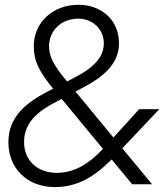

<svg xmlns="http://www.w3.org/2000/svg" viewBox="-20 -759 676 791"><path d="M205.6 11.7C293.9 11.7 363.3 -25.4 439.9 -102.1L524.4 0H606.4L483.9 -147.9L636.2 -309.1H553.2L447.3 -192.4L291 -381.8L318.8 -396.5C401.4 -439.5 470.2 -493.2 470.2 -580.6C470.2 -679.2 395 -739.3 303.2 -739.3C197.3 -739.3 119.1 -666 119.1 -568.8C119.1 -506.8 142.1 -462.9 198.2 -394.5L198.7 -393.6L176.8 -382.3C86.4 -335.4 14.6 -276.9 14.6 -173.3C14.6 -64.5 92.8 11.7 205.6 11.7ZM79.1 -173.8C79.1 -254.4 136.7 -300.8 210 -338.9L233.9 -351.6L404.3 -145.5C341.8 -80.1 283.2 -46.9 213.4 -46.9C133.3 -46.9 79.1 -99.1 79.1 -173.8ZM182.1 -568.4C182.1 -632.8 232.4 -682.1 302.2 -682.1C361.3 -682.1 407.7 -639.2 407.7 -580.6C407.7 -524.9 367.2 -481.4 294.4 -443.4L256.3 -423.3L252 -428.7C204.6 -486.3 182.1 -522.9 182.1 -568.4Z"/></svg>

Font: Guggenheim Sans Display Light
Style: Italic
Weight: 300
Italic angle: -7°
Designer: Modified by Tom Baber under direction of Pentagram Design 2023
Foundry: rsms
Version: Version 1.001;Glyphs 3.1.2 (3151)